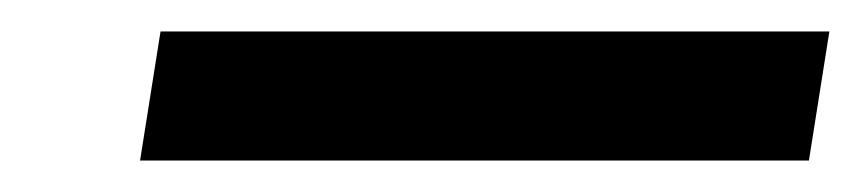

<svg xmlns="http://www.w3.org/2000/svg" viewBox="-20 -356 547 122"><path d="M69 -254H494L507 -336H82Z"/></svg>

Font: Charger Pro
Style: BdNarObl
Weight: 700
Designer: Jasper
Foundry: Cannot Into Space Fonts
Version: Version 1.09